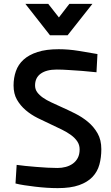

<svg xmlns="http://www.w3.org/2000/svg" viewBox="-20 -960 571 991"><path d="M478 -587Q441 -590 404 -594Q372 -596 337 -598.5Q302 -601 273 -601Q220 -601 190.5 -580Q161 -559 161 -519Q161 -499 172 -484Q183 -469 201.5 -456Q220 -443 244 -432Q268 -421 294 -409Q330 -393 367 -374.5Q404 -356 434 -331Q464 -306 483.5 -272Q503 -238 503 -190Q503 -147 493 -110.5Q483 -74 457.5 -47Q432 -20 388.5 -4.5Q345 11 278 11Q250 11 220 9Q190 7 161 3.5Q132 0 105.5 -4Q79 -8 60 -13L66 -109Q85 -106 111.5 -103.5Q138 -101 167 -98.5Q196 -96 225 -94.5Q254 -93 277 -93Q299 -93 319.5 -98.5Q340 -104 356 -115.5Q372 -127 381.5 -145Q391 -163 391 -189Q391 -212 379 -230Q367 -248 346.5 -263Q326 -278 299.5 -291Q273 -304 245 -317Q210 -333 175 -350.5Q140 -368 112.5 -391.5Q85 -415 67.5 -445.5Q50 -476 50 -519Q50 -558 62 -592.5Q74 -627 101.5 -652Q129 -677 173.5 -691.5Q218 -706 283 -706Q333 -706 385.5 -697.5Q438 -689 483 -681ZM111 -940H229L284 -870L338 -940H457L329 -778H238Z"/></svg>

Font: Panefresco 750wt
Style: Regular
Weight: 750
Foundry: Campivisivi & Chank Co
Version: Version 1.000